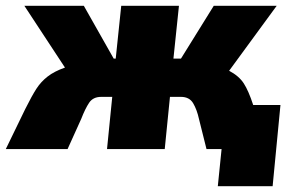

<svg xmlns="http://www.w3.org/2000/svg" viewBox="-42 -514 1028 662"><path d="M925 -152 898 128H709L722 0H670L644 -104Q637 -136 624 -158Q611 -180 582 -180H544L526 0H327L345 -180H307Q279 -180 265.5 -160Q252 -140 238 -104L191 0H-22L45 -138Q68 -184 83.5 -208Q99 -232 122 -250Q145 -268 182 -281L42 -494H247L350 -312H357L376 -494H575L556 -312H582L695 -494H912L748 -270Q782 -252 798.5 -226.5Q815 -201 831 -152Z"/></svg>

Font: Nunito Sans Heavy Heavy
Style: Italic
Weight: 400
Italic angle: -4.541°
Designer: Vernon Adams
Foundry: Vernon Adams
Version: Version 2.002